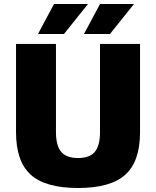

<svg xmlns="http://www.w3.org/2000/svg" viewBox="-20 -920 780 960"><path d="M60.1 -259.8V-700.2H259.8V-259.8Q259.8 -191.9 285.9 -160.9Q312 -129.9 370.1 -129.9Q427.7 -129.9 453.9 -160.6Q480 -191.4 480 -259.8V-700.2H680.2V-259.8Q680.2 -112.8 606.4 -46.4Q532.7 20 370.1 20Q207.5 20 133.8 -46.4Q60.1 -112.8 60.1 -259.8ZM169.9 -750 250 -899.9H419.9L299.8 -750ZM399.9 -750 480 -899.9H649.9L529.8 -750Z"/></svg>

Font: Fivo Sans Heavy
Style: Regular
Weight: 900
Designer: Alexander Slobzheninov
Foundry: Alexander Slobzheninov
Version: 1.0